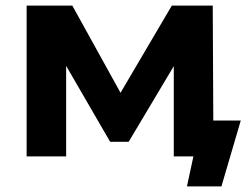

<svg xmlns="http://www.w3.org/2000/svg" viewBox="-20 -558 898 685"><path d="M839 -128 770 107H647L670 0H600V-322L439 -52H373L216 -323V0H75V-538H238L410 -227L593 -538H739L741 -128Z"/></svg>

Font: Montserrat-Bold
Style: Bold
Weight: 700
Version: Version 7.200